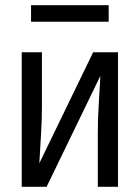

<svg xmlns="http://www.w3.org/2000/svg" viewBox="-20 -722 540 742"><path d="M64 0V-520H142V-312Q142 -257 138.5 -202Q135 -147 132 -91L340 -520H436V0H358V-208Q358 -263 361.5 -318Q365 -373 368 -429L160 0ZM400 -638H100V-702H400Z"/></svg>

Font: Iosevka srxl
Style: Regular
Weight: 400
Monospace: yes
Designer: Belleve Invis
Foundry: Belleve Invis
Version: Version 33.0.1; ttfautohint (v1.8.3)